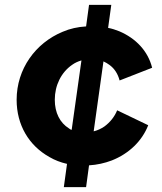

<svg xmlns="http://www.w3.org/2000/svg" viewBox="-20 -765 662 785"><path d="M332 0 344 -89C377 -91 408 -98 437 -109C508 -137 561 -189 586 -253L459 -314C448 -287 430 -265 407 -248C394 -239 379 -232 363 -228L403 -514C412 -510 420 -505 427 -500C448 -485 462 -463 469 -436L602 -488C585 -556 536 -608 468 -637C453 -643 438 -648 422 -651L435 -745H344L332 -657C298 -655 266 -648 236 -635C125 -589 48 -483 48 -357C48 -254 98 -170 182 -123C204 -110 228 -101 254 -95L241 0ZM273 -234C269 -235 265 -237 262 -240C225 -263 204 -304 204 -357C204 -416 230 -469 275 -500C286 -508 299 -514 313 -518Z"/></svg>

Font: Plus Jakarta Sans ExtraBold
Style: Italic
Weight: 800
Italic angle: -8°
Designer: Gumpita Rahayu
Foundry: Tokotype
Version: Version 2.071;gftools[0.9.30]